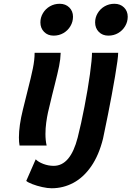

<svg xmlns="http://www.w3.org/2000/svg" viewBox="-20 -774 699 1021"><path d="M297.4 -753.9Q328.6 -753.9 348.4 -734.4Q368.2 -714.8 368.2 -685.1Q368.2 -658.2 354.5 -635Q340.8 -611.8 317.4 -598.1Q293.9 -584.5 265.1 -584.5Q233.9 -584.5 214.4 -604.5Q194.8 -624.5 194.8 -654.8Q194.8 -681.2 208.5 -704.1Q222.2 -727.1 245.6 -740.5Q269 -753.9 297.4 -753.9ZM271.5 -325.2 256.8 -266.6 234.9 -174.8Q230 -152.3 225.8 -121.8Q221.7 -91.3 221.7 -61.5Q221.7 -27.3 228 0H84Q80.6 -18.6 80.6 -43Q80.6 -105.5 101.6 -190.4L120.6 -267.1L127.9 -296.4Q145.5 -364.7 154.8 -410.2Q164.1 -455.6 164.1 -493.2H302.7Q301.8 -459.5 294.2 -422.1Q286.6 -384.8 271.5 -325.2ZM527.8 -36.6Q505.9 51.3 465.1 110.4Q424.3 169.4 370.4 198.2Q316.4 227.1 254.4 227.1Q232.9 227.1 204.3 220.7Q175.8 214.4 151.9 205.1Q127.9 195.8 119.6 188L169.9 73.2Q183.6 87.4 210.4 97.7Q237.3 107.9 265.6 107.9Q354.5 107.9 393.1 -42.5Q411.6 -115.2 429.4 -207.8Q447.3 -300.3 458.3 -379.4Q469.2 -458.5 469.2 -493.2H608.4Q608.4 -464.8 591.8 -367.7Q575.2 -270.5 554.4 -166Q533.7 -61.5 527.8 -36.6ZM588.4 -753.9Q619.6 -753.9 639.4 -734.4Q659.2 -714.8 659.2 -685.1Q659.2 -658.2 645.5 -635Q631.8 -611.8 608.4 -598.1Q585 -584.5 556.2 -584.5Q524.9 -584.5 505.4 -604.5Q485.8 -624.5 485.8 -654.8Q485.8 -681.2 499.5 -704.1Q513.2 -727.1 536.6 -740.5Q560.1 -753.9 588.4 -753.9Z"/></svg>

Font: Lesson One
Style: Bold Italic
Weight: 700
Italic angle: -14°
Designer: But Ko, Victor Gaultney, Annie Olsen, Julie Remington, Don Collingsworth, Eric Hays, Becca Hirsbrunner
Version: Version 1.100